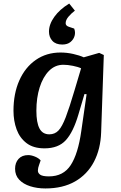

<svg xmlns="http://www.w3.org/2000/svg" viewBox="-20 -831 680 1082"><path d="M468 -300 456 -301 422 -186Q393 -87 351 -41Q309 5 231 5Q168 5 129.5 -24.5Q91 -54 73.5 -102Q56 -150 56 -207Q56 -304 89 -378Q122 -452 182 -493.5Q242 -535 321 -535Q357 -535 392.5 -527Q428 -519 452 -508L539 -533L565 -521L550 -86Q547 9 509.5 80.5Q472 152 403 191.5Q334 231 236 231Q189 231 150 218.5Q111 206 88 181.5Q65 157 65 120Q65 86 84.5 64.5Q104 43 139 43Q156 43 177 51.5Q198 60 209 73L200 99Q194 115 193.5 129.5Q193 144 206.5 153.5Q220 163 256 163Q337 163 378.5 99.5Q420 36 438 -92ZM258 -74Q289 -74 309.5 -95.5Q330 -117 350.5 -170.5Q371 -224 400 -322L437 -446Q421 -454 391 -460Q361 -466 337 -466Q290 -466 256 -431.5Q222 -397 203.5 -338.5Q185 -280 185 -207Q185 -140 202.5 -107Q220 -74 258 -74ZM370 -811 402 -771Q381 -755 365.5 -736.5Q350 -718 350 -700Q350 -686 368 -680L398 -670Q406 -650 400.5 -629.5Q395 -609 377.5 -594.5Q360 -580 331 -580Q294 -580 275 -601Q256 -622 256 -653Q256 -694 286 -736Q316 -778 370 -811Z"/></svg>

Font: Literata 7pt SemiBold
Style: Italic
Weight: 600
Italic angle: -2°
Designer: Latin by Veronika Burian and Jose Scaglione. Greek by Irene Vlachou. Cyrillic by Vera Evstafieva
Foundry: TypeTogether
Version: Version 3.002